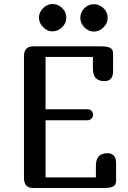

<svg xmlns="http://www.w3.org/2000/svg" viewBox="-20 -941 641 961"><path d="M503 -535Q475 -535 460 -549.5Q445 -564 445 -600V-656H208V-394H418Q432 -394 439 -385.5Q446 -377 446 -366Q446 -356 437.5 -347.5Q429 -339 418 -339H208V-53H460V-109Q460 -145 475 -159.5Q490 -174 518 -174Q561 -174 561 -124V-37Q561 -15 545.5 -7.5Q530 0 501 0H146Q100 0 100 -50V-659Q100 -709 146 -709H486Q515 -709 530.5 -702Q546 -695 546 -672V-585Q546 -535 503 -535ZM175 -852Q175 -880 196 -900.5Q217 -921 242 -921Q271 -921 291.5 -900.5Q312 -880 312 -852Q312 -826 291.5 -805Q271 -784 242 -784Q217 -784 196 -805Q175 -826 175 -852ZM382 -851Q382 -880 402.5 -900Q423 -920 450 -920Q477 -920 498 -900Q519 -880 519 -851Q519 -825 498 -804Q477 -783 450 -783Q423 -783 402.5 -804Q382 -825 382 -851Z"/></svg>

Font: Marmelad
Style: Regular
Weight: 400
Designer: Manvel Shmavonyan
Foundry: Cyreal
Version: Version 1.110; ttfautohint (v1.8.4.7-5d5b)